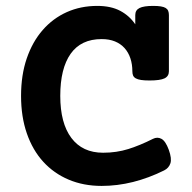

<svg xmlns="http://www.w3.org/2000/svg" viewBox="-20 -610 640 641"><path d="M527.8 -41Q476.6 -15.6 424.1 -2.4Q371.6 10.7 319.3 10.7Q258.8 10.7 209.2 -10.3Q159.7 -31.2 124.3 -70.1Q88.9 -108.9 69.6 -164.6Q50.3 -220.2 50.3 -290Q50.3 -359.4 69.3 -415Q88.4 -470.7 122.6 -509.8Q156.7 -548.8 203.1 -569.6Q249.5 -590.3 304.7 -590.3Q350.6 -590.3 381.6 -573.7Q412.6 -557.1 431.6 -528.8V-559.6Q431.6 -576.2 445.8 -583.3Q460 -590.3 491.2 -590.3Q506.8 -590.3 517.1 -588.6Q527.3 -586.9 533.2 -583.3Q539.1 -579.6 541.5 -573.7Q543.9 -567.9 543.9 -559.6V-372.1Q543.9 -355.5 529.3 -348.4Q514.6 -341.3 479.5 -341.3Q461.9 -341.3 450.9 -343Q439.9 -344.7 433.3 -348.4Q426.8 -352.1 424.3 -357.9Q421.9 -363.8 421.9 -372.1Q421.9 -395.5 415.3 -415.3Q408.7 -435.1 395.8 -449.5Q382.8 -463.9 363.8 -471.7Q344.7 -479.5 319.3 -479.5Q250.5 -479.5 215.8 -430.4Q181.2 -381.3 181.2 -290Q181.2 -198.7 218.3 -149.4Q255.4 -100.1 324.2 -100.1Q369.1 -100.1 408.7 -112.5Q448.2 -125 490.7 -146.5Q505.4 -153.8 519 -146.5Q532.7 -139.2 543.5 -109.9Q554.2 -80.1 548.8 -64.5Q543.5 -48.8 527.8 -41Z"/></svg>

Font: Courier Prime
Style: Bold
Weight: 700
Monospace: yes
Designer: Alan Dague-Greene
Foundry: Quote-Unquote Apps
Version: Version 1.202